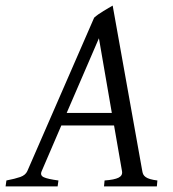

<svg xmlns="http://www.w3.org/2000/svg" viewBox="-37 -663 617 683"><path d="M181.2 -216.8 111.3 -54.2Q104.5 -39.1 118.9 -32.5Q133.3 -25.9 170.9 -21L168 0H-17.1L-14.2 -21Q16.6 -26.9 35.2 -33.4Q53.7 -40 60.1 -54.2L297.9 -600.1Q304.2 -606 313 -612.1Q321.8 -618.2 331.1 -623.8Q340.3 -629.4 348.9 -634.5Q357.4 -639.6 363.8 -643.1L469.2 -54.2Q470.2 -47.4 472.9 -42.2Q475.6 -37.1 481.4 -33Q487.3 -28.8 497.3 -25.9Q507.3 -22.9 522.9 -21L521 0H333L335 -21Q369.6 -23.4 384.8 -31Q399.9 -38.6 397 -54.2L368.7 -216.8ZM360.8 -261.2 314.9 -526.9 200.2 -261.2Z"/></svg>

Font: Gentium Plus APac
Style: Italic
Weight: 400
Italic angle: -8°
Designer: J. Victor Gaultney, Annie Olsen, Iska Routamaa, Becca Hirsbrunner
Foundry: SIL International
Version: Version 5.000